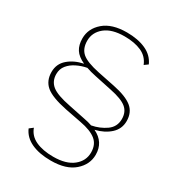

<svg xmlns="http://www.w3.org/2000/svg" viewBox="-186 -782 919 1004"><g transform="rotate(30 274.0 -280.0)"><path d="M274 110Q204 110 156.5 88Q109 66 90 22L112 5Q127 47 169.5 66.5Q212 86 275 86Q352 86 394 52.5Q436 19 436 -32Q436 -80 404.5 -105.5Q373 -131 308 -143L210 -162Q117 -181 81.5 -211Q46 -241 46 -294Q46 -343 82 -374Q118 -405 172 -416Q132 -434 115 -460.5Q98 -487 98 -527Q98 -586 146.5 -628Q195 -670 285 -670Q352 -670 399.5 -648.5Q447 -627 467 -582L445 -566Q428 -609 386.5 -627.5Q345 -646 285 -646Q208 -646 167 -612.5Q126 -579 126 -529Q126 -481 155 -456Q184 -431 261 -415L364 -394Q443 -378 479 -349Q515 -320 515 -267Q515 -220 480.5 -188.5Q446 -157 392 -144Q463 -110 463 -34Q463 25 414.5 67.5Q366 110 274 110ZM315 -168Q343 -163 365 -155Q413 -164 450.5 -190.5Q488 -217 488 -264Q488 -307 459 -330.5Q430 -354 361 -368L257 -390Q223 -397 198 -406Q166 -400 137.5 -386Q109 -372 91 -350Q73 -328 73 -297Q73 -254 104 -229Q135 -204 218 -188Z"/></g></svg>

Font: Work Sans ExtraLight
Style: Regular
Weight: 200
Designer: Wei Huang
Foundry: Wei Huang
Version: Version 2.010; ttfautohint (v1.8.3)